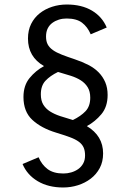

<svg xmlns="http://www.w3.org/2000/svg" viewBox="-20 -730 580 851"><path d="M457 -309Q457 -257 429.5 -224Q402 -191 365 -171Q437 -128 437 -50Q437 -13 422 15Q407 43 382 62Q357 81 325.5 91Q294 101 260 101Q194 101 147 73Q100 45 80 -3L151 -33Q165 0 191 19.5Q217 39 261 39Q279 39 296 34Q313 29 326.5 19.5Q340 10 348.5 -5Q357 -20 357 -41Q357 -62 350.5 -76.5Q344 -91 329 -102Q314 -113 289.5 -122Q265 -131 229 -142Q163 -162 123.5 -198.5Q84 -235 84 -300Q84 -351 111 -384Q138 -417 175 -437Q104 -478 104 -559Q104 -596 118 -624Q132 -652 156 -671Q180 -690 211 -700Q242 -710 276 -710Q342 -710 387.5 -683Q433 -656 453 -608L382 -578Q368 -611 343.5 -629.5Q319 -648 275 -648Q257 -648 241 -643Q225 -638 212 -628.5Q199 -619 191.5 -604Q184 -589 184 -568Q184 -547 191.5 -533Q199 -519 214.5 -508Q230 -497 254.5 -487.5Q279 -478 312 -467Q345 -456 372 -442Q399 -428 417.5 -409Q436 -390 446.5 -365.5Q457 -341 457 -309ZM237 -411Q202 -394 181.5 -372Q161 -350 161 -312Q161 -284 172 -266Q183 -248 202 -236Q221 -224 246.5 -215.5Q272 -207 300 -199L303 -198Q338 -215 359 -237Q380 -259 380 -297Q380 -325 368.5 -343.5Q357 -362 338 -374Q319 -386 294 -394Q269 -402 241 -410Z"/></svg>

Font: Carrois Gothic
Style: Regular
Weight: 400
Designer: Ralph du Carrois
Foundry: Ralph du Carrois
Version: Version 1.001